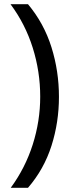

<svg xmlns="http://www.w3.org/2000/svg" viewBox="-20 -734 340 912"><path d="M260 -274Q260 -153 224.5 -41.5Q189 70 113 158H31Q100 64 135.5 -47.5Q171 -159 171 -275Q171 -394 135.5 -507Q100 -620 30 -714H113Q189 -623 224.5 -509.5Q260 -396 260 -274Z"/></svg>

Font: Noto Sans Old Permic
Style: Regular
Weight: 400
Designer: Monotype Design Team
Foundry: Monotype Imaging Inc.
Version: Version 2.001; ttfautohint (v1.8.4.7-5d5b)